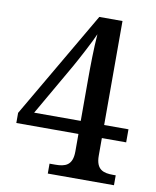

<svg xmlns="http://www.w3.org/2000/svg" viewBox="-81 -777 681 840"><g transform="rotate(10 259.5 -357.0)"><path d="M189 0H483V-44H471C429 -44 395 -53 395 -116V-194H503V-252H395V-714H292L15 -239V-194H291V-116C291 -53 257 -44 214 -44H189ZM84 -252 217 -483C238 -520 284 -607 297 -638C292 -576 291 -494 291 -436V-252Z"/></g></svg>

Font: Noto Serif Hebrew SemiCondensed Medium
Style: Regular
Weight: 500
Width: 4
Designer: Monotype Design Team
Foundry: Monotype Imaging Inc.
Version: Version 2.004